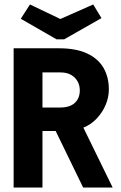

<svg xmlns="http://www.w3.org/2000/svg" viewBox="-20 -839 540 859"><path d="M41 0V-623H243Q320 -623 369.5 -600Q419 -577 443 -535.5Q467 -494 467 -439Q467 -404 453 -370.5Q439 -337 413.5 -309.5Q388 -282 353 -268L484 0H352L229 -253H170V0ZM170 -358H250Q292 -358 314.5 -378.5Q337 -399 337 -435Q337 -457 327 -475Q317 -493 298 -504Q279 -515 250 -515H170ZM397 -819 434 -758 267 -663H233L73 -755L114 -819L250 -754Z"/></svg>

Font: Inconsolata ExtraBold
Style: Regular
Weight: 800
Designer: Raph Levien, Cyreal, Brenton Simpson
Foundry: Raph Levien, Cyreal, Google
Version: Version 3.001